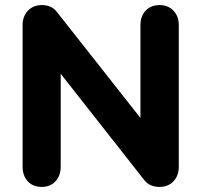

<svg xmlns="http://www.w3.org/2000/svg" viewBox="-20 -730 793 756"><path d="M144 6Q110 6 89.5 -16Q69 -38 69 -74V-631Q69 -666 90 -688Q111 -710 145 -710Q183 -710 204 -683L561 -230L533 -210V-631Q533 -666 553.5 -688Q574 -710 608 -710Q642 -710 663 -688Q684 -666 684 -631V-74Q684 -38 663 -16Q642 6 608 6Q569 6 548 -21L192 -474L219 -495V-74Q219 -38 198.5 -16Q178 6 144 6Z"/></svg>

Font: Nunito VF Beta Light
Style: Regular
Weight: 300
Designer: Vernon Adams
Foundry: newtypography
Version: Version 3.001